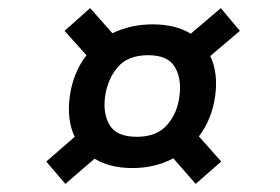

<svg xmlns="http://www.w3.org/2000/svg" viewBox="-20 -534 690 473"><path d="M141 -81 94 -136 164 -197Q144 -239 152 -297Q160 -355 193 -398L139 -458L202 -514L257 -452Q302 -474 356 -474Q412 -474 450 -451L524 -514L571 -458L498 -396Q518 -354 510 -297Q502 -240 470 -198L525 -136L462 -81L407 -144Q362 -120 306 -120Q251 -120 213 -143ZM317 -197Q366 -197 391.5 -226Q417 -255 422 -297Q428 -339 411 -368.5Q394 -398 345 -398Q295 -398 270 -368.5Q245 -339 239 -297Q233 -255 250 -226Q267 -197 317 -197Z"/></svg>

Font: Host Grotesk Medium
Style: Italic
Weight: 500
Italic angle: -8°
Designer: Doğukan Karapınar based on Poppins by Indian Type Foundry, Jonny Pinhorn
Foundry: Element Type
Version: Version 1.001; ttfautohint (v1.8.4.7-5d5b)